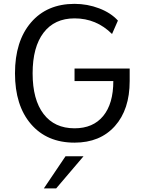

<svg xmlns="http://www.w3.org/2000/svg" viewBox="-20 -749 769 1020"><path d="M376 -651.4Q269.5 -651.4 211.4 -575.2Q153.3 -499 153.3 -359.4Q153.3 -219.7 211.4 -143.6Q269.5 -67.4 376 -67.4Q474.6 -67.4 528.3 -132.8Q582 -198.2 582 -318.4H376V-384.8H668.9V-318.4Q668.9 -167 590.3 -79.1Q511.7 8.8 376 8.8Q229.5 8.8 144.5 -89.8Q59.6 -188.5 59.6 -359.4Q59.6 -530.3 144.5 -629.4Q229.5 -728.5 376 -728.5Q444.3 -728.5 506.8 -704.6Q569.3 -680.7 606.4 -639.6L575.2 -568.4Q492.2 -651.4 376 -651.4ZM212.9 252 328.1 81.1H423.8L278.3 252Z"/></svg>

Font: Min Sans
Style: Regular
Weight: 400
Designer: Jinseong-Kim, NotoSansCJK, Nunito
Foundry: Jinseong-Kim
Version: Version 1.400;Glyphs 3.1.2 (3151)